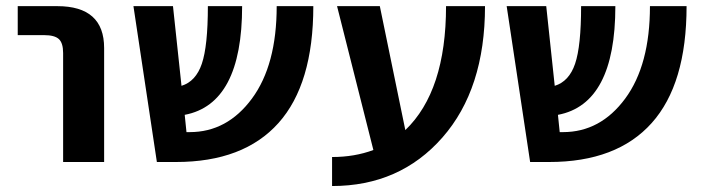

<svg xmlns="http://www.w3.org/2000/svg" viewBox="-20 -540 2337 640"><path d="M39.1 -422.9V-519.5H170.9Q327.1 -519.5 327.1 -379.9V0H190.4V-363.3Q190.4 -396.5 176.3 -409.7Q162.1 -422.9 127 -422.9Z M424.8 -519.5H556.6L585 -253.9Q632.8 -268.6 652.8 -327.6Q672.9 -386.7 672.9 -519.5H787.1Q787.1 -193.4 595.7 -157.2L601.6 -99.6H612.3Q737.3 -99.6 819.8 -211.4Q902.3 -323.2 902.3 -519.5H1024.4Q1024.4 -259.8 908.2 -129.9Q792 0 566.4 0H502.9Z M1086.9 -16.6Q1162.1 -16.6 1224.6 -40L1103.5 -519.5H1246.1L1331.1 -106.4Q1466.8 -236.3 1466.8 -519.5H1596.7Q1596.7 -243.2 1454.6 -81.5Q1312.5 80.1 1086.9 80.1Z M1668.9 -519.5H1800.8L1829.1 -253.9Q1877 -268.6 1897 -327.6Q1917 -386.7 1917 -519.5H2031.2Q2031.2 -193.4 1839.8 -157.2L1845.7 -99.6H1856.4Q1981.4 -99.6 2064 -211.4Q2146.5 -323.2 2146.5 -519.5H2268.6Q2268.6 -259.8 2152.3 -129.9Q2036.1 0 1810.5 0H1747.1Z"/></svg>

Font: GenEi M Gothic v2 Bold
Style: Regular
Weight: 700
Version: Version 2.0